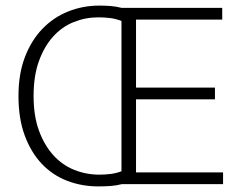

<svg xmlns="http://www.w3.org/2000/svg" viewBox="-20 -658 861 686"><path d="M331 8Q272 8 220 -12Q168 -32 129.5 -72.5Q91 -113 68.5 -173.5Q46 -234 46 -315Q46 -394 69 -454Q92 -514 131.5 -555Q171 -596 223.5 -617Q276 -638 335 -638Q355 -638 375 -636.5Q395 -635 414 -630H774V-588H466V-345H748V-303H466V-42H777V0H415Q396 5 375 6.5Q354 8 331 8ZM331 -596Q285 -596 243 -579Q201 -562 169.5 -527Q138 -492 119 -439.5Q100 -387 100 -315Q100 -243 119.5 -190.5Q139 -138 171 -103Q203 -68 245.5 -51Q288 -34 335 -34Q356 -34 375.5 -36.5Q395 -39 414 -46V-583Q394 -591 373.5 -593.5Q353 -596 331 -596Z"/></svg>

Font: Mukta ExtraLight
Style: Regular
Weight: 275
Designer: Girish Dalvi and Yashodeep Gholap
Foundry: Ek Type
Version: Version 2.538;PS 1.002;hotconv 16.6.51;makeotf.lib2.5.65220;